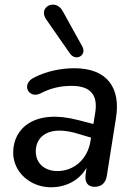

<svg xmlns="http://www.w3.org/2000/svg" viewBox="-20 -787 565 816"><path d="M197 9C256 9 315 -17 348 -74L344 -46C339 -11 354 7 382 7C411 7 429 -9 434 -40L473 -286C493 -410 439 -497 296 -497C240 -497 179 -485 126 -458C67 -430 102 -365 152 -390C196 -413 238 -422 285 -422C366 -422 396 -382 385 -310L377 -260L311 -277C126 -325 36 -241 36 -139C36 -54 110 9 197 9ZM176 -705 277 -560C302 -524 350 -552 330 -589L247 -739C217 -796 140 -758 176 -705ZM132 -144C132 -205 185 -260 320 -216L367 -202L365 -190C353 -109 293 -60 224 -60C174 -60 132 -89 132 -144Z"/></svg>

Font: SN Pro Medium
Style: Italic
Weight: 400
Italic angle: -9°
Designer: Tobias Whetton
Foundry: Supernotes
Version: Version 1.001;Glyphs 3.2 (3249)